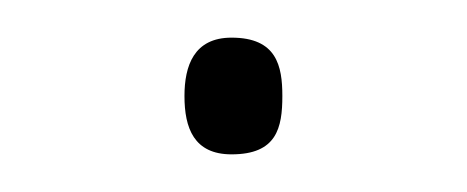

<svg xmlns="http://www.w3.org/2000/svg" viewBox="-20 -74 248 102"><path d="M78 -23C78 -6 83 8 103 8C127 8 130 -6 130 -23C130 -39 127 -54 103 -54C83 -54 78 -39 78 -23Z"/></svg>

Font: Noto Sans Devanagari UI Thin
Style: Regular
Weight: 100
Designer: Jelle Bosma - Monotype Design Team
Foundry: Monotype Imaging Inc.
Version: Version 2.004